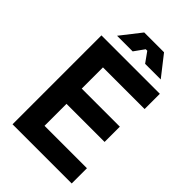

<svg xmlns="http://www.w3.org/2000/svg" viewBox="-259 -975 1069 1069"><g transform="rotate(45 276.0 -440.0)"><path d="M518 -700V-580H190V-413H490V-293H190V-120H524V0H58V-700ZM299 -820H287L244 -760H121L215 -880H371L465 -760H342Z"/></g></svg>

Font: Space Grotesk Variable
Style: Regular
Weight: 400
Designer: Florian Karsten (Space Grotesk), Colophon Foundry (Space Mono)
Foundry: Florian Karsten
Version: Version 1.106